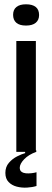

<svg xmlns="http://www.w3.org/2000/svg" viewBox="-20 -707 243 894"><path d="M56 0V-516H147V0ZM101 -588Q71 -588 56 -601Q41 -614 41 -638Q41 -662 56.5 -674.5Q72 -687 101 -687Q131 -687 146.5 -674.5Q162 -662 162 -637Q162 -614 146.5 -601Q131 -588 101 -588ZM150 159Q131 165 106 166.5Q81 168 58 162Q35 156 20 140.5Q5 125 5 98Q5 70 21.5 51Q38 32 60 21Q82 10 97 6V-7H149V0Q113 13 92.5 34.5Q72 56 72 74Q72 87 80.5 93Q89 99 101 100Q113 101 126.5 99.5Q140 98 150 95Z"/></svg>

Font: Bricolage Grotesque 72pt
Style: Regular
Weight: 400
Version: Version 1.001;gftools[0.9.33.dev8+g029e19f]